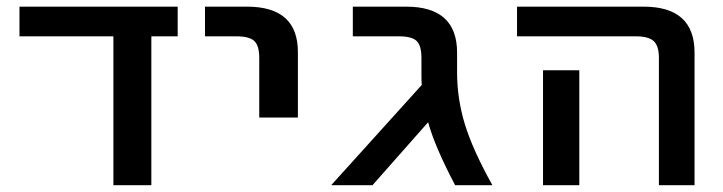

<svg xmlns="http://www.w3.org/2000/svg" viewBox="-20 -542 2120 563"><path d="M423.8 1H312.5V-435.5H37.1V-522.5H501V-435.5H423.8Z M581.1 -435.5V-522.5H704.1Q854.5 -522.5 853.5 -387.7V-197.3H740.2V-372.1Q740.2 -408.2 725.6 -421.9Q710.9 -435.5 672.9 -435.5Z M1320.3 -330.1Q1320.3 -252 1343.3 -177.2Q1366.2 -102.5 1423.8 1H1314.5Q1254.9 -112.3 1235.4 -183.6L1072.3 1H951.2L1216.8 -293Q1215.8 -300.8 1215.8 -320.3V-372.1Q1215.8 -408.2 1201.7 -421.9Q1187.5 -435.5 1149.4 -435.5H1014.6V-522.5H1170.9Q1320.3 -522.5 1320.3 -387.7Z M1496.1 -435.5V-522.5H1867.2Q2016.6 -522.5 2016.6 -387.7V1H1912.1V-372.1Q1912.1 -407.2 1897 -421.4Q1881.8 -435.5 1843.8 -435.5ZM1678.7 -335.9V-101.6V1H1572.3V-101.6V-335.9Z"/></svg>

Font: Gen Shin Gothic Medium
Style: Regular
Weight: 500
Designer: [Source Han Sans]
Ryoko NISHIZUKA  (kana & ideographs); Paul D. Hunt (Latin, Greek & Cyrillic); Wenlong ZHANG  (bopomofo
Version: Version 1.002.20150607